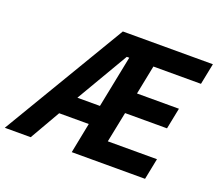

<svg xmlns="http://www.w3.org/2000/svg" viewBox="-175 -861 1161 1024"><g transform="rotate(20 405.5 -349.0)"><path d="M356 -172H188L89 0H-58L358 -698H869L845 -578H575L542 -413H780L756 -293H518L483 -120H762L738 0H322ZM424 -578 251 -283H379L438 -578Z"/></g></svg>

Font: IBM Plex Sans Cond
Style: Bold Italic
Weight: 700
Width: 3
Italic angle: -11°
Designer: Mike Abbink, Paul van der Laan, Pieter van Rosmalen
Foundry: Bold Monday
Version: Version 1.3